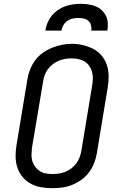

<svg xmlns="http://www.w3.org/2000/svg" viewBox="-20 -975 640 1003"><path d="M253 8Q223 8 194 3Q165 -2 140.5 -15.5Q116 -29 98 -50.5Q80 -72 71 -99Q62 -126 61.5 -155.5Q61 -185 66 -215L123 -560Q127 -586 137 -611.5Q147 -637 163.5 -659.5Q180 -682 203 -698.5Q226 -715 252 -725.5Q278 -736 304 -741Q330 -746 357 -746Q387 -746 415 -739Q443 -732 468 -719Q493 -706 511 -684.5Q529 -663 538 -636Q547 -609 547.5 -579.5Q548 -550 543 -520L486 -175Q482 -149 472 -123.5Q462 -98 445.5 -75.5Q429 -53 406 -36.5Q383 -20 357.5 -9.5Q332 1 305.5 4.5Q279 8 253 8ZM254 -66Q272 -66 289 -68.5Q306 -71 322.5 -78Q339 -85 353.5 -96Q368 -107 379 -122Q390 -137 396 -153.5Q402 -170 405 -187L462 -532Q465 -550 465 -568Q465 -586 460 -602.5Q455 -619 445 -632.5Q435 -646 420.5 -654.5Q406 -663 388.5 -666.5Q371 -670 353 -670Q336 -670 319 -667Q302 -664 285.5 -657Q269 -650 254.5 -638.5Q240 -627 229.5 -612.5Q219 -598 213 -581.5Q207 -565 205 -548L147 -203Q145 -185 144.5 -167Q144 -149 149 -133Q154 -117 164 -103.5Q174 -90 188 -81Q202 -72 219 -69Q236 -66 254 -66ZM217 -815Q220 -836 228 -855.5Q236 -875 249.5 -892Q263 -909 281.5 -922Q300 -935 320 -942Q340 -949 360.5 -952Q381 -955 402 -955Q422 -955 442 -952Q462 -949 479.5 -942Q497 -935 511 -922Q525 -909 533.5 -892Q542 -875 543 -855Q544 -835 541 -815H457Q459 -829 455.5 -843Q452 -857 442 -866Q432 -875 418 -878Q404 -881 390 -881Q375 -881 360 -878Q345 -875 332 -866Q319 -857 311 -843.5Q303 -830 301 -815Z"/></svg>

Font: Iosevka Slab Extended Oblique
Style: Regular
Weight: 400
Width: 7
Italic angle: -9°
Monospace: yes
Designer: Belleve Invis
Foundry: Belleve Invis
Version: Version 11.1.0; ttfautohint (v1.8.3)